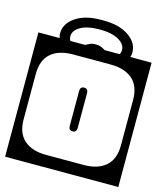

<svg xmlns="http://www.w3.org/2000/svg" viewBox="-134 -829 797 934"><g transform="rotate(15 265.0 -362.0)"><path d="M272 -744Q351.5 -744 399.2 -711Q447 -678 447 -630Q447 -617 443 -606H550V20H-20V-606H87Q83 -617 83 -630Q83 -678 131 -711Q179 -744 259 -744ZM135 -629Q135 -615 141 -606H216.5Q225.5 -612 237 -617Q248.5 -622 265 -622Q281.5 -622 293 -617Q304.5 -612 313.5 -606H389Q395 -615 395 -629Q395 -657.5 360.5 -677.2Q326 -697 265 -697Q203 -697 169 -677.2Q135 -657.5 135 -629ZM171 -546Q99 -546 59.5 -511.5Q20 -477 20 -407V-179Q20 -109.5 59.5 -74.8Q99 -40 171 -40H359Q431 -40 470.5 -74.8Q510 -109.5 510 -179V-407Q510 -477 470.5 -511.5Q431 -546 359 -546ZM285 -206Q285 -184 265 -184Q245 -184 245 -206V-382Q245 -404 265 -404Q285 -404 285 -382Z"/></g></svg>

Font: Honk Rounded
Style: Regular
Weight: 400
Designer: Noopur Datye & Yesha Goshar
Foundry: Ek Type
Version: Version 1.000